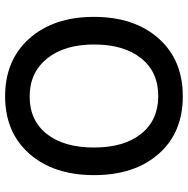

<svg xmlns="http://www.w3.org/2000/svg" viewBox="-12 -715 735 751"><g transform="rotate(90 355.5 -339.5)"><path d="M207.5 -523.5Q154 -456 154 -340Q154 -224 209 -156Q264 -88 357.5 -88Q451 -88 504 -155Q557 -222 557 -339.5Q557 -457 503.5 -524Q450 -591 355.5 -591Q261 -591 207.5 -523.5ZM582 -592.5Q665 -498 665 -340Q665 -182 581.5 -87Q498 8 356.5 8Q215 8 130.5 -87Q46 -182 46 -339.5Q46 -497 130 -592Q214 -687 356.5 -687Q499 -687 582 -592.5Z"/></g></svg>

Font: Hind Guntur Medium
Style: Regular
Weight: 500
Designer: Manushi Parikh, Hitesh Malaviya
Foundry: Indian Type Foundry
Version: Version 1.000;PS 1.0;hotconv 1.0.86;makeotf.lib2.5.63406; tt